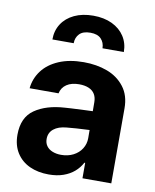

<svg xmlns="http://www.w3.org/2000/svg" viewBox="-86 -826 728 900"><g transform="rotate(10 278.5 -375.5)"><path d="M298.9 -225.3 252.1 -221.4Q213.5 -218 191.6 -200.2Q169.6 -182.4 169.6 -152.6Q169.6 -133 179.7 -119.1Q189.7 -105.2 207.9 -98Q226.1 -90.7 248.9 -90.7Q281.5 -90.7 307 -103.8Q332.5 -116.9 346.7 -139.5Q361 -162.1 361 -189.6L359.9 -360.7Q359.9 -383.3 350.3 -399.2Q340.7 -415.1 321.6 -423.2Q302.5 -431.3 275.7 -431.3Q239.5 -431.3 216.4 -415.9Q193.4 -400.5 187.5 -372.7H49.9Q54.6 -419.5 82.7 -456.9Q110.8 -494.3 160.9 -515.7Q210.9 -537.1 279.1 -537.1Q341 -537.1 391.6 -518.2Q442.1 -499.3 473.2 -458.9Q504.3 -418.5 504.3 -357.3V0H367.1V-73.4H363.2Q350.1 -48.4 328.7 -30Q307.3 -11.5 277.1 -0.8Q246.8 9.9 207.7 9.9Q156.4 9.9 116.8 -8.2Q77.1 -26.4 54.3 -62.1Q31.5 -97.8 31.5 -148.2Q31.5 -231.2 86.2 -268.7Q140.9 -306.3 228.5 -311.6Q243.2 -313.1 318.9 -316.4L366.9 -318.3L367.8 -229Q348 -228.4 298.9 -225.3ZM285.6 -759.5Q336.8 -759.5 375.1 -741.3Q413.4 -723 434.3 -690.7Q455.3 -658.3 455.3 -616.4H353.8Q353.3 -643.8 336.6 -661.1Q319.9 -678.5 285.6 -678.5Q250.5 -678.5 233.6 -660.9Q216.7 -643.3 216.7 -616.4H115.3Q115.3 -658.3 136.1 -690.7Q156.9 -723 195.4 -741.3Q234 -759.5 285.6 -759.5Z"/></g></svg>

Font: Pretendard JP Variable
Style: Regular
Weight: 400
Designer: Base glyphs from Inter by Rasmus Andersson; Hangul glyphs from Noto Sans CJK(Source Han Sans) by Jang Soo-young and Kang
Foundry: Kil Hyung-jin
Version: Version 1.307;Glyphs 3.2 (3192)